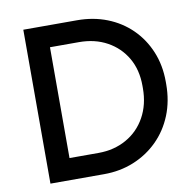

<svg xmlns="http://www.w3.org/2000/svg" viewBox="-78 -780 874 860"><g transform="rotate(-10 358.5 -350.0)"><path d="M83 0V-700H327Q401 -700 463.5 -675.5Q526 -651 572.5 -605.5Q619 -560 645 -497.5Q671 -435 671 -360V-349Q671 -272 645 -208Q619 -144 572 -97.5Q525 -51 462.5 -25.5Q400 0 327 0ZM187 -54 143 -98H319Q390 -98 446 -129.5Q502 -161 533.5 -218Q565 -275 565 -349V-360Q565 -433 533.5 -487Q502 -541 446.5 -571.5Q391 -602 319 -602H143L187 -646Z"/></g></svg>

Font: SUSE Thin Medium
Style: Regular
Weight: 500
Version: Version 1.000